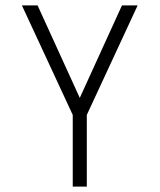

<svg xmlns="http://www.w3.org/2000/svg" viewBox="-20 -690 590 710"><path d="M249 0V-265L61 -670H119L275 -328L431 -670H489L301 -265V0Z"/></svg>

Font: Lode Dark
Style: Regular
Weight: 400
Monospace: yes
Designer: Belleve Invis
Foundry: Belleve Invis
Version: Version 29.2.0; ttfautohint (v1.8.3)